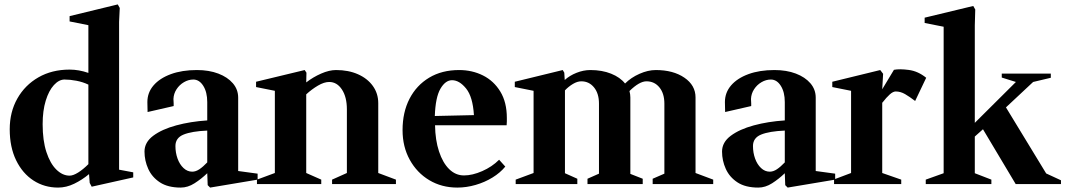

<svg xmlns="http://www.w3.org/2000/svg" viewBox="-20 -833 4822 869"><path d="M395 12 386 -5 383 -45Q352 -19 316 -1.5Q280 16 243 16Q181 16 131.5 -16Q82 -48 53 -107.5Q24 -167 24 -248Q24 -326 58.5 -387Q93 -448 154 -483Q215 -518 295 -518Q337 -518 380 -503V-719L295 -736V-760L513 -813L522 -797L519 -734V-65L583 -53V-30ZM295 -38Q311 -38 333.5 -52Q356 -66 380 -90V-450Q355 -462 326 -467.5Q297 -473 272 -473Q247 -473 224 -448Q201 -423 187 -377.5Q173 -332 173 -271Q173 -197 190 -145Q207 -93 235 -65.5Q263 -38 295 -38Z M798 16Q740 16 704 -7.5Q668 -31 651 -68.5Q634 -106 634 -147Q634 -189 673.5 -218.5Q713 -248 777.5 -265.5Q842 -283 918 -288V-371Q918 -416 900 -444.5Q882 -473 855 -473Q833 -473 812.5 -461Q792 -449 779 -429Q766 -409 765 -385Q766 -373 766 -365Q766 -357 766 -353L648 -326Q648 -334 647.5 -346Q647 -358 647 -371Q647 -414 675 -446.5Q703 -479 753.5 -497.5Q804 -516 871 -516Q926 -516 968 -500Q1010 -484 1034 -456Q1058 -428 1058 -391V-59L1146 -47V-20L931 16L920 5L918 -49Q891 -23 860.5 -3.5Q830 16 798 16ZM850 -56Q866 -56 882.5 -67Q899 -78 918 -98V-242Q848 -239 811 -224Q774 -209 774 -172Q774 -142 783.5 -115.5Q793 -89 810.5 -72.5Q828 -56 850 -56Z M1143 0V-20L1224 -50V-422L1139 -439V-463L1359 -516L1367 -504L1366 -460Q1397 -484 1433.5 -500Q1470 -516 1501 -516Q1557 -516 1600 -497Q1643 -478 1667.5 -444Q1692 -410 1692 -366V-50L1772 -20V0H1483V-20L1550 -50V-338Q1550 -394 1527.5 -428Q1505 -462 1470 -462Q1447 -462 1419 -445.5Q1391 -429 1366 -406V-50L1434 -20V0Z M2050 16Q1979 16 1923 -17.5Q1867 -51 1834.5 -110Q1802 -169 1802 -244Q1802 -325 1833.5 -386Q1865 -447 1922.5 -481.5Q1980 -516 2058 -516Q2117 -516 2166 -491.5Q2215 -467 2244.5 -418.5Q2274 -370 2274 -299Q2274 -292 2274 -283Q2274 -274 2273 -266H1949Q1950 -199 1967 -147.5Q1984 -96 2013 -67.5Q2042 -39 2080 -39Q2118 -39 2162.5 -58.5Q2207 -78 2239 -110L2267 -79Q2244 -51 2209 -29.5Q2174 -8 2132.5 4Q2091 16 2050 16ZM2026 -470Q1996 -470 1973.5 -431.5Q1951 -393 1948 -308L2125 -312Q2120 -395 2089.5 -432.5Q2059 -470 2026 -470Z M2314 0V-20L2395 -50V-422L2310 -439V-463L2527 -516L2534 -504L2536 -471Q2558 -491 2589.5 -503.5Q2621 -516 2652 -516Q2705 -516 2746 -499.5Q2787 -483 2809 -455Q2836 -482 2874.5 -499Q2913 -516 2948 -516Q3027 -516 3077.5 -481.5Q3128 -447 3128 -392V-50L3208 -20V0H2934V-24L2987 -47V-364Q2987 -410 2964.5 -437.5Q2942 -465 2906 -465Q2874 -465 2829 -421Q2833 -406 2833 -392V-46L2889 -24V0H2639V-24L2691 -47V-364Q2691 -410 2668.5 -437.5Q2646 -465 2611 -465Q2593 -465 2573 -453Q2553 -441 2537 -424V-49L2593 -24V0Z M3412 16Q3354 16 3318 -7.5Q3282 -31 3265 -68.5Q3248 -106 3248 -147Q3248 -189 3287.5 -218.5Q3327 -248 3391.5 -265.5Q3456 -283 3532 -288V-371Q3532 -416 3514 -444.5Q3496 -473 3469 -473Q3447 -473 3426.5 -461Q3406 -449 3393 -429Q3380 -409 3379 -385Q3380 -373 3380 -365Q3380 -357 3380 -353L3262 -326Q3262 -334 3261.5 -346Q3261 -358 3261 -371Q3261 -414 3289 -446.5Q3317 -479 3367.5 -497.5Q3418 -516 3485 -516Q3540 -516 3582 -500Q3624 -484 3648 -456Q3672 -428 3672 -391V-59L3760 -47V-20L3545 16L3534 5L3532 -49Q3505 -23 3474.5 -3.5Q3444 16 3412 16ZM3464 -56Q3480 -56 3496.5 -67Q3513 -78 3532 -98V-242Q3462 -239 3425 -224Q3388 -209 3388 -172Q3388 -142 3397.5 -115.5Q3407 -89 3424.5 -72.5Q3442 -56 3464 -56Z M3755 0V-21L3832 -50V-422L3747 -439V-463L3964 -516L3977 -499L3973 -429L4026 -517Q4051 -522 4093 -516.5Q4135 -511 4172 -481L4122 -376Q4097 -395 4076.5 -407Q4056 -419 4034 -419Q4022 -419 4007 -405.5Q3992 -392 3975 -370Q3974 -369 3973 -368V-50L4059 -20V0Z M4170 0V-20L4251 -49V-712L4165 -729V-753L4385 -806L4394 -790L4392 -718V-277L4578 -462L4514 -482V-500H4736V-481L4656 -462L4533 -347L4715 -48L4782 -17V0H4577L4429 -248L4392 -215V-49L4467 -20V0Z"/></svg>

Font: Wittgenstein
Style: Bold
Weight: 700
Designer: Jörg Drees
Foundry: Jörg Drees
Version: Version 1.303; ttfautohint (v1.8.4.7-5d5b)